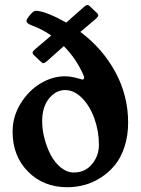

<svg xmlns="http://www.w3.org/2000/svg" viewBox="-20 -765 584 796"><path d="M511.2 -256.8Q511.2 -202.1 496.3 -156.7Q481.4 -111.3 456.5 -80.8Q431.6 -50.3 398.7 -29.1Q365.7 -7.8 330.6 1.7Q295.4 11.2 259.3 11.2Q160.2 11.2 96.2 -53.5Q32.2 -118.2 32.2 -219.2Q32.2 -282.2 65.7 -336.2Q99.1 -390.1 148.4 -419.4Q197.8 -448.7 248.5 -448.7Q262.7 -448.7 276.6 -446.3Q290.5 -443.8 300.5 -440.9Q310.5 -438 313.5 -437.5Q323.2 -433.1 326.9 -437.5Q330.6 -441.9 327.1 -450.7Q297.9 -520 244.6 -573.7Q236.3 -566.4 211.4 -544.2Q186.5 -522 174.3 -511.2Q166 -504.4 161.9 -503.2Q157.7 -502 151.9 -506.8L118.2 -538.6Q113.8 -544.9 115.5 -549.1Q117.2 -553.2 125 -560.5Q163.6 -593.8 192.4 -617.7Q156.7 -643.1 109.9 -660.6Q89.8 -668 89.8 -678.2Q89.8 -685.5 104.2 -702.9Q118.7 -720.2 127.9 -720.2Q157.2 -720.2 213.9 -692.9Q219.2 -690.4 254.9 -671.4Q263.2 -678.7 289.1 -701.9Q314.9 -725.1 328.1 -736.3Q336.4 -743.2 340.6 -744.4Q344.7 -745.6 350.6 -740.7L384.3 -709Q388.7 -702.6 387 -698.5Q385.3 -694.3 377.4 -687Q366.2 -677.2 344 -658.7Q321.8 -640.1 313 -632.8Q405.8 -563.5 458.5 -465.8Q511.2 -368.2 511.2 -256.8ZM390.1 -165Q390.1 -220.7 371.6 -272.9Q353 -325.2 320.3 -358.4Q287.6 -391.6 250 -391.6Q211.9 -391.6 183.3 -356.7Q154.8 -321.8 154.8 -262.2Q154.8 -228 164.3 -191.2Q173.8 -154.3 190.4 -122.6Q207 -90.8 232.4 -70.3Q257.8 -49.8 286.1 -49.8Q332.5 -49.8 361.3 -84.2Q390.1 -118.7 390.1 -165Z"/></svg>

Font: Cooper* SemiBold
Style: Regular
Weight: 600
Designer: Owen Earl
Foundry: indestructible type*
Version: Version 0.001